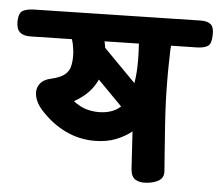

<svg xmlns="http://www.w3.org/2000/svg" viewBox="-126 -836 1041 914"><g transform="rotate(5 394.0 -379.0)"><path d="M549.8 -264.6Q526.7 -264.6 508.7 -281Q488.8 -300.1 463.2 -325.7Q437.7 -351.3 409.6 -380Q381.4 -408.7 353.1 -437.3Q324.8 -466 298.8 -492.1Q272.8 -518.1 252.4 -538.9Q234.7 -556.7 234.7 -581.2Q234.7 -606.3 252.7 -623.9Q270.8 -641.4 294.7 -641.4Q319.8 -641.4 336.6 -624.2Q357.1 -603.4 382.7 -577.4Q408.3 -551.3 436.6 -522.7Q464.8 -494 492.9 -465.7Q521 -437.4 546.2 -412.3Q571.3 -387.2 591.2 -367.9Q609.8 -350.9 609.8 -325Q609.8 -300.4 591.8 -282.5Q573.9 -264.6 549.8 -264.6ZM608.8 16.8Q574.2 20.1 553.5 7.4Q532.8 -5.2 530 -42L519.1 -220.6Q489.1 -196.1 444.9 -178.2Q400.8 -160.3 340.2 -160.3Q267.8 -160.6 202.4 -192.1Q137 -223.7 82 -284.2Q55.1 -314.3 47.7 -346.4Q40.2 -378.4 56.3 -403.8Q72.4 -429.1 113.9 -437.7Q154.7 -447.2 174.5 -463.2Q194.3 -479.1 200.2 -501.4Q206.1 -523.7 206.1 -551.7Q206.1 -579.3 200.4 -606.4Q194.8 -633.6 184.1 -657Q180.1 -667.1 180.1 -680Q180.1 -711.2 202.4 -734.2Q224.8 -757.1 255.8 -757.1Q281.2 -757.1 300.1 -742.5Q318.9 -727.9 327 -705.8Q341.4 -671.2 350 -632.2Q358.6 -593.2 358.6 -551.7Q358.6 -484.6 326.4 -430.3Q294.3 -376 228.7 -339.9Q259 -316.7 287.9 -307.6Q316.9 -298.6 348.9 -298.3Q384.6 -298.1 413.6 -309Q442.6 -319.9 463.6 -343.5Q484.7 -367.1 497.3 -406.4Q510 -445.8 514.2 -502.4Q518.3 -559.1 513.2 -636L516.6 -705.1L669.2 -700Q669.2 -679.3 667.9 -660.5Q666.7 -641.7 664.7 -622.9Q664.4 -605.1 663.9 -586.3Q663.4 -567.4 663.1 -549.1Q662.7 -530.8 662.7 -513.1Q662.7 -495.3 662.7 -479.2Q662.7 -428.7 664.9 -372.9Q667.2 -317.2 671.2 -260.1Q675.1 -202.9 679.2 -148.8Q683.2 -94.8 686.8 -47.3Q689.6 -16.7 667.9 -1.7Q646.3 13.2 608.8 16.8ZM-3.4 -628.8Q-37.2 -627.8 -55.1 -643.5Q-73 -659.2 -72 -697.6Q-70.2 -736.9 -51.2 -746.8Q-32.1 -756.7 0.9 -757.7L795.1 -774.7Q828.9 -775.7 845 -761.7Q861.1 -747.8 859.3 -709.4Q858.6 -669.3 841.6 -658.1Q824.6 -646.8 790.8 -645.8Z"/></g></svg>

Font: Playpen Sans Deva
Style: Regular
Weight: 400
Designer: Pooja Saxena, Gunjan Panchal, Laura Meseguer, Veronika Burian, José Scaglione
Foundry: TypeTogether
Version: Version 2.000